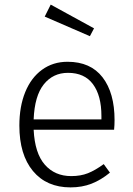

<svg xmlns="http://www.w3.org/2000/svg" viewBox="-20 -802 575 833"><path d="M475 -239H126Q131 -137 174.5 -87.5Q218 -38 289 -38Q330 -38 361.5 -50.5Q393 -63 430 -90L457 -53Q418 -21 377 -5Q336 11 286 11Q182 11 123 -60Q64 -131 64 -257Q64 -340 89.5 -402.5Q115 -465 162.5 -499.5Q210 -534 273 -534Q373 -534 425 -466.5Q477 -399 477 -281Q477 -259 475 -239ZM420 -299Q420 -387 383.5 -436.5Q347 -486 275 -486Q210 -486 170 -436Q130 -386 126 -284H420ZM388 -679 370 -645 174 -730 200 -782Z"/></svg>

Font: Fira Sans Light
Style: Regular
Weight: 300
Designer: bBox Type GmbH & Carrois Corporate GbR & Edenspiekermann AG
Foundry: bBox Type GmbH & Carrois Corporate GbR & Edenspiekermann AG
Version: Version 4.301